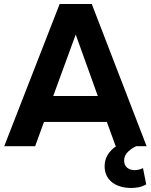

<svg xmlns="http://www.w3.org/2000/svg" viewBox="-20 -728 751 956"><path d="M1 0 277 -708H437L710 0H556L512 -121H199L155 0ZM245 -250H467L357 -556ZM632 208Q571 207 536 178Q501 149 501 100Q501 61 524.5 31Q548 1 584 -13L665 -3Q638 8 618 27Q598 46 598 71Q598 94 612.5 106.5Q627 119 650 119Q662 119 672 116.5Q682 114 692 109L708 190Q689 201 669.5 204.5Q650 208 632 208Z"/></svg>

Font: Onest
Style: Bold
Weight: 700
Designer: Dmitri Voloshin, Andrey Kudryavtsev
Foundry: Dmitri Voloshin, Andrey Kudryavtsev
Version: Version 1.000;gftools[0.9.33]